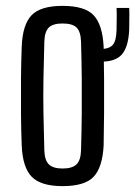

<svg xmlns="http://www.w3.org/2000/svg" viewBox="-20 -627 461 654"><path d="M193 7Q119 7 88 -25Q57 -57 54 -131Q52 -181 51.5 -240Q51 -299 51.5 -358Q52 -417 54 -469Q57 -543 87.5 -575Q118 -607 193 -607Q269 -607 299 -575Q329 -543 333 -469Q334 -418 334.5 -359.5Q335 -301 334.5 -242Q334 -183 333 -131Q329 -57 299 -25Q269 7 193 7ZM193 -53Q226 -53 240.5 -67Q255 -81 256 -115Q258 -182 258.5 -241Q259 -300 258.5 -358.5Q258 -417 256 -485Q255 -519 241 -533Q227 -547 193 -547Q160 -547 146 -533Q132 -519 131 -485Q129 -417 128 -358.5Q127 -300 128 -241Q129 -182 131 -115Q132 -81 146.5 -67Q161 -53 193 -53ZM325 -417Q312 -417 302 -419V-461Q314 -459 325 -460Q353 -461 364.5 -474.5Q376 -488 377 -525Q377 -535 377.5 -560Q378 -585 377 -600H420Q421 -586 420.5 -561Q420 -536 420 -524Q417 -467 395.5 -442Q374 -417 325 -417Z"/></svg>

Font: Big Shoulders Display Medium
Style: Regular
Weight: 500
Designer: Patric King
Foundry: XO Type Co
Version: Version 1.000; ttfautohint (v1.8.2)